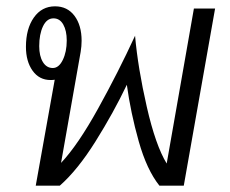

<svg xmlns="http://www.w3.org/2000/svg" viewBox="-20 -587 728 607"><path d="M660 -560 561 0H484Q444 -50 418.5 -140.5Q393 -231 381 -319Q339 -231 282 -140Q225 -49 169 0H93L153 -335Q148 -334 140 -334Q104 -334 83 -363.5Q62 -393 62 -439Q62 -496 87 -531.5Q112 -567 154 -567Q193 -567 215.5 -537Q238 -507 238 -458Q238 -441 235 -423L173 -72Q226 -128 290 -243.5Q354 -359 407 -474Q416 -372 444 -249.5Q472 -127 507 -70L593 -560ZM147 -372Q166 -372 178.5 -397.5Q191 -423 191 -459Q191 -490 180 -509.5Q169 -529 149 -529Q128 -529 116 -504Q104 -479 104 -441Q104 -410 115.5 -391Q127 -372 147 -372Z"/></svg>

Font: KoHo
Style: Italic
Weight: 400
Italic angle: -10°
Designer: Cadson Demak & Katatrad Team
Foundry: Cadson Demak Co.,Ltd.
Version: Version 1.000